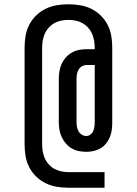

<svg xmlns="http://www.w3.org/2000/svg" viewBox="-20 -789 640 898"><path d="M300 89Q273 89 245.5 84.5Q218 80 193.5 68Q169 56 149 36.5Q129 17 116.5 -7.5Q104 -32 99.5 -59Q95 -86 95 -114V-566Q95 -594 99.5 -621Q104 -648 116.5 -672.5Q129 -697 149 -716.5Q169 -736 193.5 -748Q218 -760 245.5 -764.5Q273 -769 300 -769Q327 -769 354.5 -764.5Q382 -760 406.5 -748Q431 -736 451 -716.5Q471 -697 483.5 -672.5Q496 -648 500.5 -621Q505 -594 505 -566V-218Q505 -200 503 -183Q501 -166 494.5 -149.5Q488 -133 477 -119Q466 -105 451 -96Q436 -87 419 -83Q402 -79 384 -79Q366 -79 348.5 -82.5Q331 -86 315.5 -95Q300 -104 288 -118Q276 -132 268.5 -148Q261 -164 258 -182Q255 -200 255 -218V-420Q255 -438 258 -456Q261 -474 268.5 -490.5Q276 -507 288 -520.5Q300 -534 316 -543Q332 -552 349.5 -555.5Q367 -559 385 -559H423V-566Q423 -583 420 -600Q417 -617 410 -632.5Q403 -648 391.5 -660.5Q380 -673 365.5 -681Q351 -689 334 -692.5Q317 -696 300 -696Q283 -696 266 -692.5Q249 -689 234.5 -681Q220 -673 208.5 -660.5Q197 -648 190 -632.5Q183 -617 180 -600Q177 -583 177 -566V-114Q177 -97 180 -80Q183 -63 190 -47.5Q197 -32 208.5 -19.5Q220 -7 235 1Q250 9 266.5 12.5Q283 16 300 16H469V89ZM384 -153Q394 -153 403 -159.5Q412 -166 416 -176Q420 -186 421.5 -196.5Q423 -207 423 -218V-485H385Q374 -485 364 -479.5Q354 -474 348 -464Q342 -454 340 -442.5Q338 -431 338 -420V-218Q338 -207 340 -195.5Q342 -184 347.5 -174.5Q353 -165 362.5 -159Q372 -153 384 -153Z"/></svg>

Font: Iosevka Slab Extended
Style: Regular
Weight: 400
Width: 7
Monospace: yes
Designer: Belleve Invis
Foundry: Belleve Invis
Version: Version 11.1.1; ttfautohint (v1.8.3)